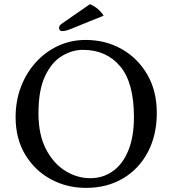

<svg xmlns="http://www.w3.org/2000/svg" viewBox="-20 -889 826 919"><path d="M730.5 -348.6Q730.5 -242.7 688 -161.6Q645.5 -80.6 569.1 -35.2Q492.7 10.3 391.1 10.3Q300.3 10.3 223.9 -30.8Q147.5 -71.8 101.1 -148.2Q54.7 -224.6 54.7 -328.6Q54.7 -406.7 80.3 -473.6Q106 -540.5 151.6 -590.8Q197.3 -641.1 258.1 -669.4Q318.8 -697.8 390.1 -697.8Q485.4 -697.8 562.3 -654.3Q639.2 -610.8 684.8 -532.5Q730.5 -454.1 730.5 -348.6ZM376.5 -650.4Q325.7 -650.4 276.6 -621.1Q227.5 -591.8 195.8 -524.9Q164.1 -458 164.1 -346.7Q164.1 -244.6 199.7 -175.8Q235.4 -106.9 292 -71.5Q348.6 -36.1 412.6 -36.1Q472.7 -36.1 520 -69.6Q567.4 -103 594.2 -168.7Q621.1 -234.4 621.1 -328.6Q621.1 -493.7 554.9 -572Q488.8 -650.4 376.5 -650.4ZM410.6 -869.1Q433.6 -858.9 449.5 -845Q465.3 -831.1 476.1 -814L323.7 -752.4Q306.6 -745.1 296.4 -742.7Q286.1 -740.2 278.8 -740.2Q262.7 -740.2 262.7 -755.9Q262.7 -760.7 265.4 -765.6Q268.1 -770.5 278.8 -777.8Z"/></svg>

Font: Kurinto Seri
Style: Regular
Weight: 400
Designer: Kurinto was developed by Clint Goss from a range of fonts that are compatible with the SIL Open Font License Version 1.1
Foundry: Clinton F. Goss
Version: Version 2.196; July 25, 2020